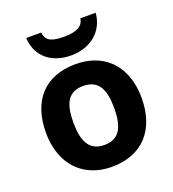

<svg xmlns="http://www.w3.org/2000/svg" viewBox="-141 -879 900 997"><g transform="rotate(-20 309.5 -380.5)"><path d="M309 -436C398 -436 422 -370 422 -274C422 -178 399 -110 310 -110C221 -110 197 -179 197 -274C197 -370 220 -436 309 -436ZM45 -274C45 -217 56 -167 77 -124C116 -45 195 10 308 10C479 10 574 -101 574 -274C574 -331 563 -381 542 -424C503 -503 424 -556 311 -556C139 -556 45 -448 45 -274ZM200 -771H117C122 -668 197 -606 307 -606C414 -606 493 -671 501 -771H416C411 -730 375 -710 308 -710C246 -710 205 -718 200 -771Z"/></g></svg>

Font: Passageway
Style: Regular
Weight: 700
Foundry: Ascender Corporation
Version: Version 1.11